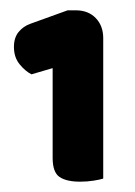

<svg xmlns="http://www.w3.org/2000/svg" viewBox="-20 -721 262 372"><path d="M82 -589 41 -577Q29 -583 18 -596.5Q7 -610 7 -630Q7 -648 16 -659Q25 -670 39 -675L111 -701H127Q151 -701 165.5 -686Q180 -671 180 -647V-375Q174 -373 161.5 -371Q149 -369 135 -369Q109 -369 95.5 -378Q82 -387 82 -415Z"/></svg>

Font: Baloo Paaji 2 ExtraBold
Style: Regular
Weight: 800
Designer: Shuchita Grover, Noopur Datye and Ek Type
Foundry: Ek Type
Version: Version 1.640;hotconv 1.0.111;makeotfexe 2.5.65597; ttfautoh